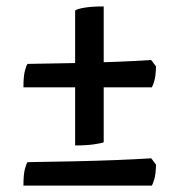

<svg xmlns="http://www.w3.org/2000/svg" viewBox="-20 -510 556 598"><path d="M214 -57V-477Q219 -482 242.5 -486Q266 -490 303 -490V-67Q297 -64 273 -60.5Q249 -57 214 -57ZM53 -238Q53 -272 57.5 -289.5Q62 -307 66 -311Q137 -312 207.5 -313.5Q278 -315 341.5 -317.5Q405 -320 451 -323L466 -303Q465 -272 460.5 -257.5Q456 -243 453 -238ZM53 68Q53 34 57.5 16.5Q62 -1 66 -5Q137 -6 207.5 -7.5Q278 -9 341.5 -11.5Q405 -14 451 -17L466 3Q465 34 460.5 48.5Q456 63 453 68Z"/></svg>

Font: Texturina 12pt Black
Style: Regular
Weight: 900
Designer: Guillermo Torres Carreño
Foundry: Omnibus-Type
Version: Version 1.002